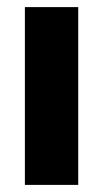

<svg xmlns="http://www.w3.org/2000/svg" viewBox="-20 -520 290 540"><path d="M50 0H200V-500H50Z"/></svg>

Font: Millimetre
Style: Bold
Weight: 800
Designer: Jérémy Landes
Version: Version 1.0